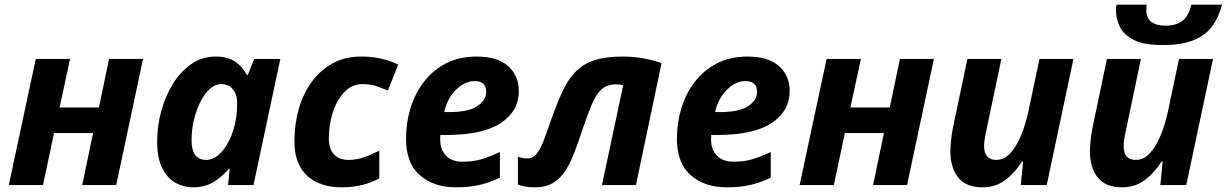

<svg xmlns="http://www.w3.org/2000/svg" viewBox="-20 -801 5309 831"><path d="M18.1 0 134.8 -545.9H283.2L237.8 -335.9H408.2L452.1 -545.9H599.1L482.9 0H335.9L382.8 -225.1H213.9L166 0Z M814.5 9.8Q774.9 9.8 739.7 -9.8Q704.6 -29.3 682.4 -72.8Q660.2 -116.2 660.2 -188Q660.2 -254.9 678 -320.3Q695.8 -385.7 729 -439Q762.2 -492.2 808.8 -524.2Q855.5 -556.2 913.1 -556.2Q965.3 -556.2 997.8 -534.2Q1030.3 -512.2 1048.3 -476.1H1052.2L1080.1 -545.9H1193.4L1077.1 0H967.3L974.1 -70.8H970.2Q940.9 -35.2 903.6 -12.7Q866.2 9.8 814.5 9.8ZM872.1 -108.9Q902.3 -108.9 928.2 -132.6Q954.1 -156.2 972.7 -194.3Q991.2 -232.4 999 -274.9Q1002.9 -294.4 1004.6 -314.2Q1006.3 -334 1006.3 -356.9Q1006.3 -391.6 988 -414.3Q969.7 -437 938 -437Q911.1 -437 887.7 -415.8Q864.3 -394.5 846.7 -359.1Q829.1 -323.7 819.1 -281Q809.1 -238.3 809.1 -194.8Q809.1 -108.9 872.1 -108.9Z M1457.5 9.8Q1400.9 9.8 1354.7 -10.5Q1308.6 -30.8 1281.5 -75Q1254.4 -119.1 1254.4 -190.9Q1254.4 -264.6 1273.4 -330.6Q1292.5 -396.5 1329.6 -447.3Q1366.7 -498 1420.4 -527.1Q1474.1 -556.2 1543.5 -556.2Q1592.3 -556.2 1631.1 -546.9Q1669.9 -537.6 1703.6 -521L1658.7 -409.2Q1632.3 -420.4 1606.9 -428.7Q1581.5 -437 1549.3 -437Q1502.9 -437 1470.2 -402.3Q1437.5 -367.7 1420.4 -314.2Q1403.3 -260.7 1403.3 -203.1Q1403.3 -156.7 1425.5 -132.8Q1447.8 -108.9 1487.3 -108.9Q1524.4 -108.9 1556.2 -120.4Q1587.9 -131.8 1621.6 -148.9V-28.8Q1587.4 -10.7 1547.9 -0.5Q1508.3 9.8 1457.5 9.8Z M1953.1 9.8Q1857.4 9.8 1797.4 -42.5Q1737.3 -94.7 1737.3 -201.2Q1737.3 -269.5 1756.8 -333.3Q1776.4 -397 1815.2 -447.3Q1854 -497.6 1910.9 -526.9Q1967.8 -556.2 2042.5 -556.2Q2134.3 -556.2 2179.9 -514.4Q2225.6 -472.7 2225.6 -407.2Q2225.6 -320.8 2147.9 -268.8Q2070.3 -216.8 1911.1 -216.8H1886.2Q1885.7 -210.9 1885.5 -206.5Q1885.3 -202.1 1885.3 -196.8Q1885.3 -152.8 1910.6 -127Q1936 -101.1 1982.4 -101.1Q2025.4 -101.1 2060.5 -110.8Q2095.7 -120.6 2143.6 -143.1V-32.2Q2100.6 -11.2 2056.2 -0.7Q2011.7 9.8 1953.1 9.8ZM1902.3 -315.9H1924.3Q2009.3 -315.9 2046.9 -342.3Q2084.5 -368.7 2084.5 -403.8Q2084.5 -450.2 2033.2 -450.2Q2005.9 -450.2 1979 -433.1Q1952.1 -416 1931.6 -385.7Q1911.1 -355.5 1902.3 -315.9Z M2294.4 9.8Q2252.4 9.8 2221.7 -2V-123Q2239.7 -115.2 2262.7 -115.2Q2288.1 -115.2 2305.2 -138.7Q2322.3 -162.1 2336.4 -201.2Q2350.6 -240.2 2366.7 -286.1Q2391.1 -355 2414.8 -406Q2438.5 -457 2470.7 -490.2Q2502.9 -523.4 2551.5 -539.8Q2600.1 -556.2 2674.3 -556.2Q2725.1 -556.2 2770 -547.4Q2814.9 -538.6 2843.3 -527.8L2732.4 0H2585.4L2677.2 -432.1Q2669.9 -433.6 2662.4 -434.8Q2654.8 -436 2646.5 -436Q2606.4 -436 2582.3 -413.1Q2558.1 -390.1 2539.6 -345Q2521 -299.8 2498.5 -232.9Q2481.9 -182.6 2465.1 -138.7Q2448.2 -94.7 2426.5 -61.3Q2404.8 -27.8 2373 -9Q2341.3 9.8 2294.4 9.8Z M3125.5 9.8Q3029.8 9.8 2969.7 -42.5Q2909.7 -94.7 2909.7 -201.2Q2909.7 -269.5 2929.2 -333.3Q2948.7 -397 2987.5 -447.3Q3026.4 -497.6 3083.3 -526.9Q3140.1 -556.2 3214.8 -556.2Q3306.6 -556.2 3352.3 -514.4Q3397.9 -472.7 3397.9 -407.2Q3397.9 -320.8 3320.3 -268.8Q3242.7 -216.8 3083.5 -216.8H3058.6Q3058.1 -210.9 3057.9 -206.5Q3057.6 -202.1 3057.6 -196.8Q3057.6 -152.8 3083 -127Q3108.4 -101.1 3154.8 -101.1Q3197.8 -101.1 3232.9 -110.8Q3268.1 -120.6 3315.9 -143.1V-32.2Q3272.9 -11.2 3228.5 -0.7Q3184.1 9.8 3125.5 9.8ZM3074.7 -315.9H3096.7Q3181.6 -315.9 3219.2 -342.3Q3256.8 -368.7 3256.8 -403.8Q3256.8 -450.2 3205.6 -450.2Q3178.2 -450.2 3151.4 -433.1Q3124.5 -416 3104 -385.7Q3083.5 -355.5 3074.7 -315.9Z M3440.9 0 3557.6 -545.9H3706.1L3660.6 -335.9H3831.1L3875 -545.9H4022L3905.8 0H3758.8L3805.7 -225.1H3636.7L3588.9 0Z M4231.9 9.8Q4161.6 9.8 4127.4 -32.5Q4093.3 -74.7 4093.3 -147Q4093.3 -165 4096.2 -193.4Q4099.1 -221.7 4105 -251L4167 -545.9H4314L4247.1 -227.1Q4239.3 -191.9 4239.3 -168.9Q4239.3 -108.9 4292 -108.9Q4325.7 -108.9 4352.3 -137.5Q4378.9 -166 4398.9 -214.1Q4418.9 -262.2 4431.2 -319.8L4479 -545.9H4626L4510.3 0H4397.9L4408.2 -101.1H4402.8Q4371.6 -52.2 4330.3 -21.2Q4289.1 9.8 4231.9 9.8Z M4835.9 9.8Q4765.6 9.8 4731.4 -32.5Q4697.3 -74.7 4697.3 -147Q4697.3 -165 4700.2 -193.4Q4703.1 -221.7 4709 -251L4771 -545.9H4918L4851.1 -227.1Q4843.3 -191.9 4843.3 -168.9Q4843.3 -108.9 4896 -108.9Q4929.7 -108.9 4956.3 -137.5Q4982.9 -166 5002.9 -214.1Q5022.9 -262.2 5035.2 -319.8L5083 -545.9H5230L5114.3 0H5002L5012.2 -101.1H5006.8Q4975.6 -52.2 4934.3 -21.2Q4893.1 9.8 4835.9 9.8ZM5012.2 -606Q4930.7 -606 4887 -628.2Q4843.3 -650.4 4826.7 -685.3Q4810.1 -720.2 4810.1 -757.8Q4810.1 -769.5 4812.5 -780.8H4942.4Q4941.9 -772.9 4941.7 -768.1Q4941.4 -763.2 4941.4 -757.8Q4941.4 -722.2 4963.4 -706.1Q4985.4 -689.9 5024.4 -689.9Q5069.3 -689.9 5096.7 -710Q5124 -730 5136.2 -780.8H5269Q5255.9 -728 5227.5 -688.7Q5199.2 -649.4 5147.7 -627.7Q5096.2 -606 5012.2 -606Z"/></svg>

Font: Open Sans
Style: Bold Italic
Weight: 700
Italic angle: -12°
Designer: Monotype Design Team
Foundry: Monotype Imaging Inc.
Version: Version 3.003; ttfautohint (v1.8.4)